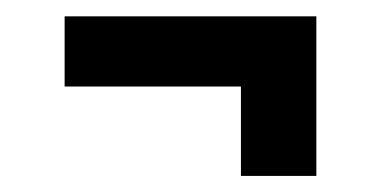

<svg xmlns="http://www.w3.org/2000/svg" viewBox="-20 -289 466 235"><path d="M367.2 -73.7H274.9V-183.1H59.1V-269H367.2Z"/></svg>

Font: Amiri Typewriter
Style: Bold
Weight: 700
Monospace: yes
Designer: Khaled Hosny
Version: Version 1.1